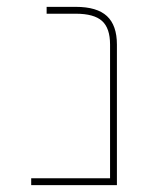

<svg xmlns="http://www.w3.org/2000/svg" viewBox="-20 -540 437 560"><path d="M301 -410Q301 -458 277.5 -479Q254 -500 201 -500H116V-520H201Q263 -520 292 -493Q321 -466 321 -410V0H71V-20H301Z"/></svg>

Font: Mplus 1p Thin
Style: Regular
Weight: 250
Version: Version 1.061